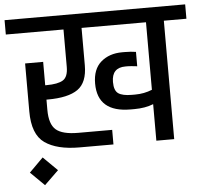

<svg xmlns="http://www.w3.org/2000/svg" viewBox="-66 -705 991 932"><g transform="rotate(-5 430.0 -239.5)"><path d="M0 0ZM870 -577H760V0H673V-178Q633 -162 580 -162H562Q401 -162 401 -302Q401 -372 441.5 -407Q482 -442 545 -442H557Q588 -442 612 -438V-368Q578 -372 567 -372H555Q488 -372 488 -302Q488 -260 508.5 -246Q529 -232 574 -232H590Q634 -232 673 -248V-577H359V-395Q359 -311 312 -278Q265 -245 165 -245H159V-195Q159 -125 190.5 -98Q222 -71 299 -71H464V0H299Q189 0 130 -41.5Q71 -83 71 -195V-429H159V-315H165Q221 -315 246 -330.5Q271 -346 271 -395V-577H-10V-647H870ZM48 101 116 33 185 101 116 168Z"/></g></svg>

Font: Biryani
Style: Regular
Weight: 400
Designer: Dan Reynolds and Mathieu Réguer
Foundry: Dan Reynolds and Mathieu Réguer
Version: Version 1.004; ttfautohint (v1.1) -l 5 -r 5 -G 72 -x 0 -D la